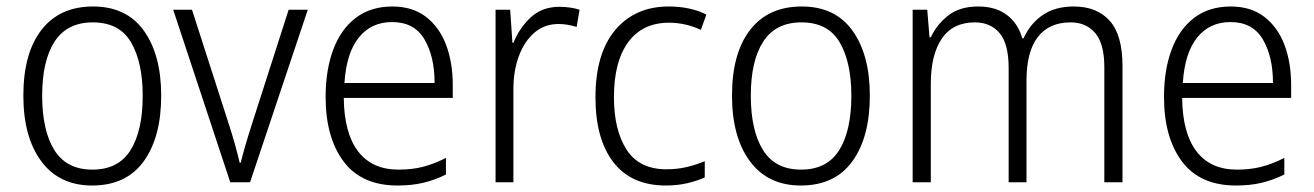

<svg xmlns="http://www.w3.org/2000/svg" viewBox="-20 -562 4052 592"><path d="M477 -267Q477 -139 423 -64.5Q369 10 264 10Q163 10 107.5 -64.5Q52 -139 52 -267Q52 -398 108 -470Q164 -542 267 -542Q370 -542 423.5 -467.5Q477 -393 477 -267ZM110 -267Q110 -160 147.5 -99.5Q185 -39 265 -39Q345 -39 382.5 -99Q420 -159 420 -267Q420 -370 384 -431.5Q348 -493 266 -493Q187 -493 148.5 -434Q110 -375 110 -267Z M690 0 514 -532H572L685 -181Q695 -150 704 -118.5Q713 -87 719 -60H722Q728 -84 737 -115Q746 -146 756 -177L870 -532H929L751 0Z M1190 -542Q1252 -542 1293.5 -510Q1335 -478 1355.5 -423.5Q1376 -369 1376 -300V-260H1040Q1041 -152 1084 -95.5Q1127 -39 1209 -39Q1250 -39 1283.5 -47.5Q1317 -56 1355 -75V-24Q1321 -7 1285.5 1.5Q1250 10 1206 10Q1095 10 1039.5 -64Q984 -138 984 -263Q984 -346 1007.5 -409Q1031 -472 1077 -507Q1123 -542 1190 -542ZM1189 -494Q1125 -494 1086.5 -446.5Q1048 -399 1042 -306H1320Q1320 -388 1288.5 -441Q1257 -494 1189 -494Z M1705 -541Q1739 -541 1767 -532L1758 -479Q1745 -483 1731 -485.5Q1717 -488 1702 -488Q1659 -488 1628 -461.5Q1597 -435 1580 -389.5Q1563 -344 1563 -287V0H1508V-532H1553L1560 -430H1563Q1581 -475 1616 -508Q1651 -541 1705 -541Z M2033 10Q1927 10 1871.5 -61.5Q1816 -133 1816 -262Q1816 -397 1877 -469.5Q1938 -542 2042 -542Q2076 -542 2105.5 -535.5Q2135 -529 2158 -517L2141 -470Q2093 -492 2043 -492Q1961 -492 1917 -432Q1873 -372 1873 -263Q1873 -161 1912 -100.5Q1951 -40 2035 -40Q2068 -40 2097.5 -47Q2127 -54 2153 -65V-15Q2129 -4 2098.5 3Q2068 10 2033 10Z M2662 -267Q2662 -139 2608 -64.5Q2554 10 2449 10Q2348 10 2292.5 -64.5Q2237 -139 2237 -267Q2237 -398 2293 -470Q2349 -542 2452 -542Q2555 -542 2608.5 -467.5Q2662 -393 2662 -267ZM2295 -267Q2295 -160 2332.5 -99.5Q2370 -39 2450 -39Q2530 -39 2567.5 -99Q2605 -159 2605 -267Q2605 -370 2569 -431.5Q2533 -493 2451 -493Q2372 -493 2333.5 -434Q2295 -375 2295 -267Z M3291 -542Q3362 -542 3401.5 -498Q3441 -454 3441 -359V0H3385V-355Q3385 -427 3357 -460Q3329 -493 3281 -493Q3215 -493 3180 -448Q3145 -403 3145 -313V0H3090V-352Q3090 -427 3062 -460Q3034 -493 2986 -493Q2918 -493 2884 -443Q2850 -393 2850 -304V0H2794V-532H2839L2846 -447H2850Q2868 -486 2903.5 -514Q2939 -542 2996 -542Q3050 -542 3084.5 -516Q3119 -490 3132 -444H3136Q3157 -490 3195.5 -516Q3234 -542 3291 -542Z M3775 -542Q3837 -542 3878.5 -510Q3920 -478 3940.5 -423.5Q3961 -369 3961 -300V-260H3625Q3626 -152 3669 -95.5Q3712 -39 3794 -39Q3835 -39 3868.5 -47.5Q3902 -56 3940 -75V-24Q3906 -7 3870.5 1.5Q3835 10 3791 10Q3680 10 3624.5 -64Q3569 -138 3569 -263Q3569 -346 3592.5 -409Q3616 -472 3662 -507Q3708 -542 3775 -542ZM3774 -494Q3710 -494 3671.5 -446.5Q3633 -399 3627 -306H3905Q3905 -388 3873.5 -441Q3842 -494 3774 -494Z"/></svg>

Font: Noto Sans Lao UI SemCond Light
Style: Regular
Weight: 300
Width: 4
Designer: Monotype Design Team
Foundry: Monotype Imaging Inc.
Version: Version 2.000; ttfautohint (v1.8.4.7-5d5b)